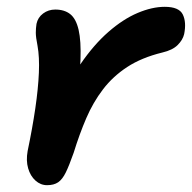

<svg xmlns="http://www.w3.org/2000/svg" viewBox="-20 -531 563 563"><path d="M118 12Q99 12 84 -1.5Q69 -15 62.5 -37.5Q56 -60 61 -88Q75 -155 83.5 -213Q92 -271 94 -317.5Q96 -364 90 -397Q85 -422 85 -435Q85 -448 87 -461Q91 -480 106.5 -491.5Q122 -503 142 -503Q169 -503 186 -489.5Q203 -476 210.5 -443.5Q218 -411 216 -355.5Q214 -300 201 -215L148 -209Q177 -286 216 -343Q255 -400 298 -437.5Q341 -475 383.5 -493Q426 -511 463 -511Q505 -511 516 -488.5Q527 -466 520 -431Q516 -414 501 -399Q486 -384 456 -377Q395 -362 353 -334.5Q311 -307 282 -269Q253 -231 233 -184.5Q213 -138 196 -83Q183 -46 173 -25.5Q163 -5 150.5 3.5Q138 12 118 12Z"/></svg>

Font: Shantell Sans Light SemiBold
Style: Italic
Weight: 600
Italic angle: -11°
Version: Version 1.011;[c5ecc13dd]